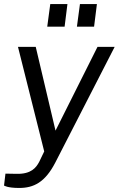

<svg xmlns="http://www.w3.org/2000/svg" viewBox="-39 -762 588 951"><path d="M56 169C127 169 184 142 235 43L529 -530H444L236 -115L138 -530H50L180 -12L155 40C140 68 116 101 42 99L-12 98L-19 157C-19 157 -3 169 56 169ZM210 -742 195 -630H281L295 -742ZM357 -742 342 -630H427L441 -742Z"/></svg>

Font: Cheyenne Sans
Style: Italic
Weight: 400
Italic angle: -8.13011°
Designer: The Public Sans project authors (U.S. Web Design System), Libre Franklin designed by Pablo Impallari and Rodrigo Fuenzal
Foundry: The Cheyenne Sans Project Authors
Version: Version 2.007